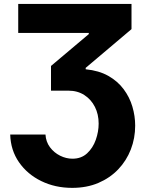

<svg xmlns="http://www.w3.org/2000/svg" viewBox="-20 -747 728 963"><path d="M31.2 -72.4H208.1Q210.2 -35.9 230.6 -8.5Q251.1 18.8 281.4 33.9Q311.8 49 343.4 49Q387.8 49 416.9 22Q446 -5 460.4 -45.6Q474.8 -86.3 474.8 -127.1Q474.8 -173.7 456 -210.9Q437.1 -248.2 403.1 -270.2Q369 -292.3 322.8 -292.3H235.8V-416.2L425.4 -576V-581.7H71.4V-727.3H639.6V-600.9L409.8 -406.6V-399.5Q475.9 -393.1 523.1 -366.5Q570.3 -339.8 600.1 -299.7Q630 -259.6 644 -212.2Q658 -164.8 658 -116.8Q658 -54 636.2 2.5Q614.3 58.9 573 102.3Q531.6 145.6 473.4 170.5Q415.1 195.3 342 195.3Q256.7 195.3 187 161.2Q117.2 127.1 75.3 66.8Q33.4 6.4 31.2 -72.4Z"/></svg>

Font: Inter UI Extra Bold
Style: Regular
Weight: 800
Designer: Rasmus Andersson
Foundry: rsms
Version: 3.2;8d6f07862